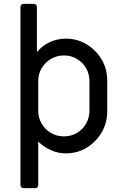

<svg xmlns="http://www.w3.org/2000/svg" viewBox="-20 -781 638 994"><path d="M102 193Q95 193 90.5 188.5Q86 184 86 177V-745Q86 -752 90.5 -756.5Q95 -761 102 -761H155Q162 -761 166.5 -756.5Q171 -752 171 -745V-511Q199 -545 238 -563Q277 -581 321 -581Q380 -581 428.5 -551.5Q477 -522 506 -473.5Q535 -425 535 -365V-203Q535 -144 506 -95Q477 -46 429 -16.5Q381 13 321 13Q280 13 243.5 -3.5Q207 -20 178 -48V177Q178 184 173.5 188.5Q169 193 162 193ZM311 -75Q348 -75 378 -92.5Q408 -110 425.5 -140.5Q443 -171 443 -207V-362Q443 -399 425.5 -428.5Q408 -458 378 -476Q348 -494 311 -494Q274 -494 244 -476Q214 -458 196 -428.5Q178 -399 178 -362V-207Q178 -171 196 -140.5Q214 -110 244 -92.5Q274 -75 311 -75Z"/></svg>

Font: Miriam Libre Medium
Style: Regular
Weight: 500
Version: Version 2.000